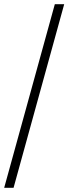

<svg xmlns="http://www.w3.org/2000/svg" viewBox="-20 -780 328 921"><path d="M0 121H45L288 -760H243Z"/></svg>

Font: Noto Serif Light
Style: Regular
Weight: 300
Designer: Monotype Design Team
Foundry: Monotype Imaging Inc.
Version: Version 2.013